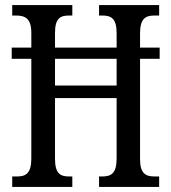

<svg xmlns="http://www.w3.org/2000/svg" viewBox="-20 -734 673 754"><path d="M28 0H264V-41H251C216 -41 196 -53 196 -111V-349H438V-112C438 -53 417 -41 381 -41H369V0H605V-41H587C553 -41 530 -52 530 -108V-503H607V-547H530V-603C530 -662 552 -673 587 -673H605V-714H369V-673H381C417 -673 438 -662 438 -603V-547H196V-604C196 -662 216 -673 251 -673H264V-714H28V-673H43C78 -673 103 -662 103 -605V-547H26V-503H103V-111C103 -53 81 -41 47 -41H28ZM196 -398V-503H438V-398Z"/></svg>

Font: Noto Serif Ethiopic XCn
Style: Regular
Weight: 400
Width: 2
Designer: Monotype Design Team
Foundry: Monotype Imaging Inc.
Version: Version 2.102